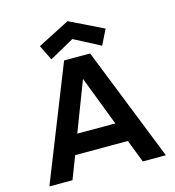

<svg xmlns="http://www.w3.org/2000/svg" viewBox="-130 -1030 1041 1140"><g transform="rotate(-15 390.0 -460.0)"><path d="M32 0H174L228 -140H552L606 0H748L470 -700H310ZM193 -819 239 -726 390 -810 551 -726 597 -819 390 -920ZM273 -260 390 -565 507 -260Z"/></g></svg>

Font: KT Kiyosuna Sans Bold
Style: Regular
Weight: 700
Designer: [Zen Kaku Gothic] Yoshimichi Ohira
Version: Version 1.010;Glyphs 3.1.2 (3151)